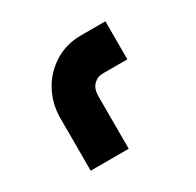

<svg xmlns="http://www.w3.org/2000/svg" viewBox="-86 -786 526 516"><g transform="rotate(-30 177.5 -528.0)"><path d="M295 -692V-574H219Q202 -574 190 -562Q178 -550 178 -527V-364H60V-527Q60 -571 80 -608.5Q100 -646 136.5 -669Q173 -692 219 -692Z"/></g></svg>

Font: Mada ExtraBold
Style: Regular
Weight: 800
Designer: Khaled Hosny
Version: Version 1.5